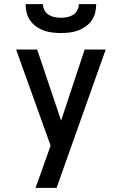

<svg xmlns="http://www.w3.org/2000/svg" viewBox="-20 -910 590 930"><path d="M152 0Q165 -36 178 -72Q191 -108 204 -145L225 -205L58 -670H160L276 -326L390 -670H492L254 0ZM275 -750Q254 -750 233 -752.5Q212 -755 192.5 -762Q173 -769 155.5 -781.5Q138 -794 126 -811Q114 -828 109 -848.5Q104 -869 104 -890H188Q188 -875 195.5 -860.5Q203 -846 216 -838Q229 -830 244.5 -827Q260 -824 275 -824Q290 -824 305.5 -827Q321 -830 334 -838Q347 -846 354.5 -860.5Q362 -875 362 -890H446Q446 -869 441 -848.5Q436 -828 424 -811Q412 -794 394.5 -781.5Q377 -769 357.5 -762Q338 -755 317 -752.5Q296 -750 275 -750Z"/></svg>

Font: Lode Dark
Style: Bold
Weight: 700
Monospace: yes
Designer: Belleve Invis
Foundry: Belleve Invis
Version: Version 29.2.0; ttfautohint (v1.8.3)